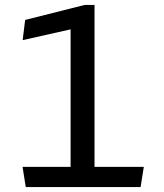

<svg xmlns="http://www.w3.org/2000/svg" viewBox="-20 -755 660 775"><path d="M84 0H547.5L560.5 -81.5H361.5V-735H321.5L81.5 -674.5L71.5 -593L265 -636.5V-81.5H71Z"/></svg>

Font: Monaspace Argon
Style: Regular
Weight: 400
Designer: Riley Cran & the Lettermatic Team
Foundry: Lettermatic
Version: Version 1.200 (Monaspace Argon)